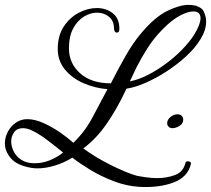

<svg xmlns="http://www.w3.org/2000/svg" viewBox="-22 -653 866 788"><path d="M552 114Q498 111 445.5 91Q393 71 348.5 44Q304 17 275 -6Q241 15 203 26.5Q165 38 132 38Q125 38 119 37.5Q113 37 107 36Q48 26 23 -3Q-2 -32 -2 -64Q-2 -89 10 -112Q22 -135 43 -149.5Q64 -164 90 -164Q121 -164 156.5 -148Q192 -132 224.5 -109.5Q257 -87 279 -67Q327 -113 357.5 -171Q388 -229 419 -287Q369 -291 322 -311Q275 -331 245 -367Q215 -403 215 -452Q215 -507 240 -544.5Q265 -582 302 -601Q339 -620 375 -620Q413 -620 440.5 -599Q468 -578 468 -534Q468 -519 457 -519Q453 -519 449.5 -523.5Q446 -528 446 -535Q446 -567 425.5 -584Q405 -601 376 -601Q350 -601 323.5 -585.5Q297 -570 279 -537.5Q261 -505 261 -454Q261 -393 307 -352Q353 -311 433 -311Q463 -370 493.5 -423.5Q524 -477 556 -515Q614 -584 665 -608.5Q716 -633 751 -633Q776 -633 792 -625.5Q808 -618 813 -608Q824 -586 824 -565Q824 -530 801.5 -493Q779 -456 742 -422Q705 -388 661 -359.5Q617 -331 574 -312.5Q531 -294 497 -289Q460 -209 416.5 -146Q373 -83 320 -44Q341 -28 370.5 -10Q400 8 432 24Q464 40 493 52Q522 64 542 69Q558 72 579.5 75Q601 78 623 78Q662 78 696 65.5Q730 53 739 16Q740 9 750 9Q755 9 759 12Q763 15 761 22Q748 74 690 96Q632 118 552 114ZM511 -319Q547 -326 585 -345.5Q623 -365 659.5 -392Q696 -419 725.5 -449.5Q755 -480 774 -509Q788 -532 794.5 -549Q801 -566 801 -578Q801 -606 772 -606Q743 -606 703 -581Q669 -560 626 -512Q583 -464 538 -376Q525 -349 511 -319ZM120 17Q152 17 182 5Q212 -7 237 -27Q204 -54 171.5 -78.5Q139 -103 112 -116Q101 -122 90.5 -124.5Q80 -127 72 -127Q48 -127 36 -110.5Q24 -94 24 -72Q24 -52 34.5 -31Q45 -10 66.5 3.5Q88 17 120 17ZM686 -127Q675 -127 669.5 -133.5Q664 -140 664 -147Q664 -162 678 -173Q692 -184 705 -184Q718 -184 724 -177.5Q730 -171 730 -162Q730 -146 715 -136.5Q700 -127 686 -127Z"/></svg>

Font: Gwendolyn
Style: Bold
Weight: 700
Designer: Robert E. Leuschke
Foundry: Robert E. Leuschke
Version: Version 1.010; ttfautohint (v1.8.3)